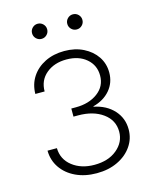

<svg xmlns="http://www.w3.org/2000/svg" viewBox="-107 -761 663 838"><g transform="rotate(-15 224.5 -341.5)"><path d="M226.1 7.3Q172.9 7.3 131.6 -12.2Q90.3 -31.7 66.9 -65.9Q43.5 -100.1 43 -143.6H85.4Q86.4 -92.8 126.2 -61.8Q166 -30.8 225.6 -30.8Q288.6 -30.8 327.6 -63.2Q366.7 -95.7 366.7 -143.1Q366.7 -194.8 323.5 -226.3Q280.3 -257.8 211.9 -257.8H190.9V-294.4H211.9Q271 -294.4 310.3 -323.5Q349.6 -352.5 349.6 -401.4Q349.6 -447.8 315.2 -477.3Q280.8 -506.8 225.1 -506.8Q169.9 -506.8 133.8 -476.8Q97.7 -446.8 97.7 -396.5H55.7Q56.2 -439.9 78.1 -473.4Q100.1 -506.8 138.4 -525.9Q176.8 -544.9 225.6 -544.9Q273.9 -544.9 311.5 -526.1Q349.1 -507.3 370.4 -475.6Q391.6 -443.8 391.6 -403.8Q391.6 -357.9 363.3 -324.7Q335 -291.5 286.6 -278.8V-276.9Q342.8 -265.6 376 -229.2Q409.2 -192.9 409.2 -142.1Q409.2 -100.1 385.7 -66.2Q362.3 -32.2 321 -12.5Q279.8 7.3 226.1 7.3ZM144.5 -621.6Q130.4 -621.6 120.4 -631.6Q110.4 -641.6 110.4 -655.8Q110.4 -669.9 120.4 -679.9Q130.4 -689.9 144.5 -689.9Q158.7 -689.9 168.7 -679.9Q178.7 -669.9 178.7 -655.8Q178.7 -641.6 168.7 -631.6Q158.7 -621.6 144.5 -621.6ZM303.7 -621.6Q289.6 -621.6 279.5 -631.6Q269.5 -641.6 269.5 -655.8Q269.5 -669.9 279.5 -679.9Q289.6 -689.9 303.7 -689.9Q317.9 -689.9 327.9 -679.9Q337.9 -669.9 337.9 -655.8Q337.9 -641.6 327.9 -631.6Q317.9 -621.6 303.7 -621.6Z"/></g></svg>

Font: Inter Display Extra Light
Style: Regular
Weight: 200
Designer: Rasmus Andersson
Foundry: rsms
Version: Version 4.000;git-4fc901f